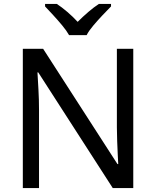

<svg xmlns="http://www.w3.org/2000/svg" viewBox="-20 -964 800 984"><path d="M663 0H558L176 -593H172Q174 -558 177 -506Q180 -454 180 -399V0H97V-714H201L582 -123H586Q585 -139 583.5 -171Q582 -203 580.5 -241Q579 -279 579 -311V-714H663ZM334 -784Q321 -807 299 -833.5Q277 -860 253 -886Q229 -912 211 -931V-944H271Q297 -927 325 -903Q353 -879 378 -852Q405 -879 433 -903Q461 -927 487 -944H549V-931Q530 -912 505.5 -886Q481 -860 458.5 -833.5Q436 -807 424 -784Z"/></svg>

Font: Noto Sans Syriac Eastern
Style: Regular
Weight: 400
Designer: Patrick Giasson and the Monotype Design Team
Foundry: Monotype Imaging Inc.
Version: Version 3.001; ttfautohint (v1.8.4.7-5d5b)